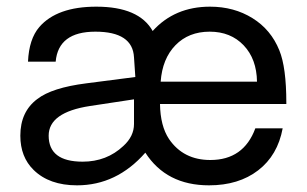

<svg xmlns="http://www.w3.org/2000/svg" viewBox="-20 -545 921 576"><path d="M239 -295 386 -314 382 -373Q378 -450 266 -450Q155 -450 147 -360H64Q67 -428 98 -464Q151 -525 269 -525Q397 -525 438 -452Q504 -525 610 -525Q682 -525 737.5 -490.5Q793 -456 818 -394Q839 -343 839 -236V-233H460Q461 -167 487 -128Q530 -65 611 -65Q711 -65 746 -160H828Q813 -79 754.5 -34Q696 11 607 11Q479 11 416 -87Q330 11 211 11Q128 11 81 -35Q41 -74 41 -138Q41 -210 92 -248Q136 -282 239 -295ZM382 -247 250 -227Q126 -208 126 -138Q126 -60 228 -60Q300 -60 350 -107Q382 -136 382 -173ZM751 -300Q750 -368 711 -409Q672 -450 609 -450Q546 -450 506.5 -409.5Q467 -369 462 -300Z"/></svg>

Font: Almarai
Style: Regular
Weight: 400
Designer: Boutros International 2019
Foundry: Created by Boutros International 2019
Version: Version 1.10